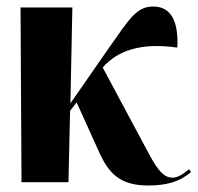

<svg xmlns="http://www.w3.org/2000/svg" viewBox="-20 -559 606 589"><path d="M46 0H190L195 -219L215 -245L282 -97C313 -26 349 10 434 10C491 10 530 -1 566 -31L560 -40C541 -24 525 -14 510 -14C485 -14 467 -31 438 -85L295 -352C341 -404 412 -429 524 -413C528 -493 505 -539 450 -539C399 -539 377 -501 319 -419L196 -242L202 -536H43Z"/></svg>

Font: Noto Serif Display ExtraCondensed ExtraBold
Style: Regular
Weight: 800
Width: 2
Designer: Monotype Design Team
Foundry: Monotype Imaging Inc.
Version: Version 2.009